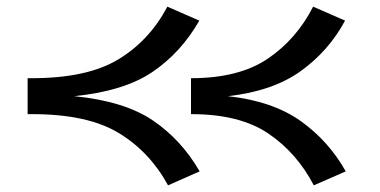

<svg xmlns="http://www.w3.org/2000/svg" viewBox="-20 -533 1143 577"><path d="M580 -18 485 24Q430 -77 336.5 -133.5Q243 -190 77 -190H63V-298H76Q242 -298 335.5 -354.5Q429 -411 483 -513L579 -471Q524 -375 438.5 -317Q353 -259 203 -244Q354 -229 439.5 -171Q525 -113 580 -18ZM1019 -18 923 24Q872 -74 786 -132Q700 -190 555 -190H554V-298Q698 -298 784.5 -356.5Q871 -415 921 -513L1017 -471Q968 -380 884 -319.5Q800 -259 665 -244Q800 -229 884 -169Q968 -109 1019 -18Z"/></svg>

Font: BioRhyme Expanded
Style: Bold
Weight: 700
Width: 7
Designer: Aoife Mooney
Foundry: Aoife Mooney Type
Version: Version 1.000